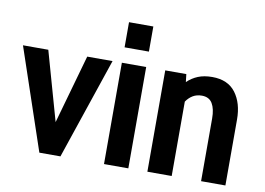

<svg xmlns="http://www.w3.org/2000/svg" viewBox="-75 -816 1286 933"><g transform="rotate(10 567.5 -350.0)"><path d="M171 0 2 -500H127L223 -160L319 -500H444L275 0Z M490 -576V-700H610V-576ZM490 0V-500H610V0Z M704 0V-500H808L812.5 -461.5Q836 -484 865.5 -496Q895 -508 935 -508Q1012.5 -508 1050.8 -457Q1089 -406 1089 -325V0H969V-309Q969 -356.5 953 -383.2Q937 -410 901 -410Q876 -410 857 -398.8Q838 -387.5 824 -367V0Z"/></g></svg>

Font: Cabin Condensed
Style: Bold
Weight: 700
Width: 3
Designer: Pablo Impallari
Foundry: Pablo Impallari. http://www.impallari.com Igino Marini. http://www.ikern.com
Version: Version 3.001; ttfautohint (v1.8.3)